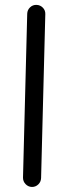

<svg xmlns="http://www.w3.org/2000/svg" viewBox="-20 -721 272 778"><path d="M109.4 36.6Q94.2 36.1 83.7 25.1Q73.2 14.2 73.2 -1L90.3 -665.5Q90.8 -680.7 101.8 -691.2Q112.8 -701.7 127.9 -701.2Q143.1 -700.7 153.6 -689.9Q164.1 -679.2 163.6 -664.1L146.5 0.5Q146 15.6 135.3 26.1Q124.5 36.6 109.4 36.6Z"/></svg>

Font: Mikhak Regular
Style: Regular
Weight: 400
Designer: Amin Abedi
Version: Version 3.3